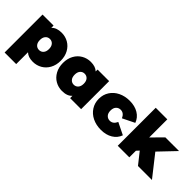

<svg xmlns="http://www.w3.org/2000/svg" viewBox="41 -1599 2651 2651"><g transform="rotate(45 1366.5 -274.0)"><path d="M547.5 -522.5C507.2 -545.5 463 -557 415 -557C347.7 -557 297.7 -538.7 265 -502V-547H50V194H276V-37C308 -5.7 354.3 10 415 10C463 10 507.2 -1.5 547.5 -24.5C587.8 -47.5 619.8 -80.5 643.5 -123.5C667.2 -166.5 679 -216.3 679 -273C679 -329.7 667.2 -379.7 643.5 -423C619.8 -466.3 587.8 -499.5 547.5 -522.5ZM425 -194C408.3 -175.3 387 -166 361 -166C335 -166 313.7 -175.3 297 -194C280.3 -212.7 272 -239 272 -273C272 -307 280.3 -333.5 297 -352.5C313.7 -371.5 335 -381 361 -381C387 -381 408.3 -371.5 425 -352.5C441.7 -333.5 450 -307 450 -273C450 -239 441.7 -212.7 425 -194Z M1350 -547H1124V-510C1092 -541.3 1045.7 -557 985 -557C937 -557 892.8 -545.5 852.5 -522.5C812.2 -499.5 780.2 -466.5 756.5 -423.5C732.8 -380.5 721 -330.7 721 -274C721 -217.3 732.8 -167.3 756.5 -124C780.2 -80.7 812.2 -47.5 852.5 -24.5C892.8 -1.5 937 10 985 10C1052.3 10 1102.3 -8.3 1135 -45V0H1350ZM1103 -194.5C1086.3 -175.5 1065 -166 1039 -166C1013 -166 991.7 -175.5 975 -194.5C958.3 -213.5 950 -240 950 -274C950 -308 958.3 -334.3 975 -353C991.7 -371.7 1013 -381 1039 -381C1065 -381 1086.3 -371.7 1103 -353C1119.7 -334.3 1128 -308 1128 -274C1128 -240 1119.7 -213.5 1103 -194.5Z M1577.5 -26C1626.5 -2 1682 10 1744 10C1810.7 10 1867.7 -4.3 1915 -33C1962.3 -61.7 1995 -101.3 2013 -152L1838 -238C1816.7 -190 1785 -166 1743 -166C1716.3 -166 1694.2 -175.3 1676.5 -194C1658.8 -212.7 1650 -239.3 1650 -274C1650 -308 1658.8 -334.3 1676.5 -353C1694.2 -371.7 1716.3 -381 1743 -381C1785 -381 1816.7 -357 1838 -309L2013 -395C1995 -445.7 1962.3 -485.3 1915 -514C1867.7 -542.7 1810.7 -557 1744 -557C1682 -557 1626.5 -545 1577.5 -521C1528.5 -497 1490.2 -463.5 1462.5 -420.5C1434.8 -377.5 1421 -328.7 1421 -274C1421 -219.3 1434.8 -170.3 1462.5 -127C1490.2 -83.7 1528.5 -50 1577.5 -26Z M2327 -168 2460 0H2733L2489 -310L2715 -547H2448L2291 -388V-742H2065V0H2291V-129Z"/></g></svg>

Font: Montserrat Custom Black
Style: Regular
Weight: 900
Designer: Julieta Ulanovsky
Foundry: Julieta Ulanovsky
Version: Version 7.200